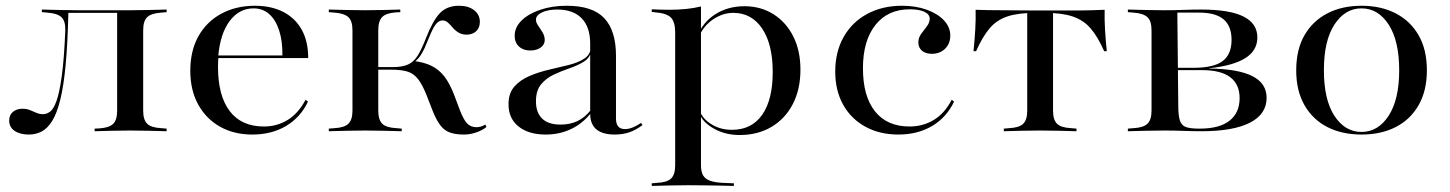

<svg xmlns="http://www.w3.org/2000/svg" viewBox="-20 -447 4938 654"><path d="M423.4 -2.4Q391.9 -2.4 364.1 -1.6Q336.3 -0.8 302.4 0V-8.9L319.4 -9.7Q352.4 -12.1 365.7 -25.4Q379 -38.7 379 -70.2V-207.3H467.7V-70.2Q467.7 -38.7 481.5 -25.4Q495.2 -12.1 529 -10.5L547.6 -8.9V0Q513.7 -0.8 484.7 -1.6Q455.6 -2.4 423.4 -2.4ZM78.2 11.3Q48.4 11.3 29.8 -1.2Q11.3 -13.7 11.3 -36.3Q11.3 -55.6 24.2 -66.1Q37.1 -76.6 56.5 -76.6Q70.2 -76.6 81.5 -72.2Q92.7 -67.7 103.6 -62.9Q114.5 -58.1 126.6 -58.1Q138.7 -58.1 150.4 -66.5Q162.1 -75 172.2 -102.4Q182.3 -129.8 190.3 -187.5Q198.4 -245.2 202.4 -343.5Q203.2 -375.8 189.1 -388.7Q175 -401.6 141.1 -404L122.6 -405.6V-414.5Q156.5 -413.7 185.5 -412.9Q214.5 -412.1 246.8 -412.1H248.4H423.4Q455.6 -412.1 484.7 -412.9Q513.7 -413.7 547.6 -414.5V-405.6L529 -404Q495.2 -401.6 481.5 -388.7Q467.7 -375.8 467.7 -343.5V-207.3H379V-405.6L382.3 -403.2H209.7L212.9 -404.8Q210.5 -299.2 203.6 -226.2Q196.8 -153.2 185.1 -106.5Q173.4 -59.7 157.3 -34.3Q141.1 -8.9 121.4 1.2Q101.6 11.3 78.2 11.3Z M839.5 11.3Q776.6 11.3 729 -15.7Q681.5 -42.7 654.8 -91.5Q628.2 -140.3 628.2 -205.6Q628.2 -274.2 656 -323.8Q683.9 -373.4 733.9 -400.4Q783.9 -427.4 848.4 -427.4Q904.8 -427.4 945.6 -406Q986.3 -384.7 1008.1 -345.2Q1029.8 -305.6 1029.8 -249.2H687.1L686.3 -258.1H941.9Q942.7 -306.5 931 -342.7Q919.4 -379 897.2 -398.8Q875 -418.5 843.5 -418.5Q795.2 -418.5 762.9 -376.2Q730.6 -333.9 723.4 -256.5L724.2 -254.8Q723.4 -246.8 723 -237.9Q722.6 -229 722.6 -218.5Q722.6 -121 762.5 -68.5Q802.4 -16.1 879 -16.1Q923.4 -16.1 959.7 -38.3Q996 -60.5 1021 -107.3L1029 -100.8Q1004 -47.6 954.8 -18.1Q905.6 11.3 839.5 11.3Z M1180.6 -207.3V-343.5Q1180.6 -375.8 1166.5 -388.7Q1152.4 -401.6 1119.4 -404L1100 -405.6V-414.5Q1134.7 -413.7 1163.3 -412.9Q1191.9 -412.1 1224.2 -412.1Q1254.8 -412.1 1282.7 -412.9Q1310.5 -413.7 1343.5 -414.5V-405.6L1328.2 -404.8Q1295.2 -402.4 1281.9 -389.1Q1268.5 -375.8 1268.5 -343.5V-207.3ZM1224.2 -2.4Q1191.9 -2.4 1163.3 -1.6Q1134.7 -0.8 1100 0V-8.9L1119.4 -10.5Q1152.4 -12.1 1166.5 -25.4Q1180.6 -38.7 1180.6 -70.2V-207.3H1268.5V-70.2Q1268.5 -38.7 1282.3 -25.4Q1296 -12.1 1329.8 -10.5L1348.4 -8.9V0Q1314.5 -0.8 1285.5 -1.6Q1256.5 -2.4 1224.2 -2.4ZM1560.5 11.3Q1531.5 11.3 1512.5 4.4Q1493.5 -2.4 1480.2 -19.8Q1466.9 -37.1 1454.8 -66.9L1431.5 -126.6Q1417.7 -160.5 1403.2 -178.6Q1388.7 -196.8 1367.7 -203.2Q1346.8 -209.7 1312.1 -209.7H1262.1V-218.5H1317.7Q1350.8 -218.5 1370.2 -227.4Q1389.5 -236.3 1402.8 -257.7Q1416.1 -279 1430.6 -316.1Q1454 -376.6 1478.2 -402Q1502.4 -427.4 1543.5 -427.4Q1575.8 -427.4 1595.2 -412.1Q1614.5 -396.8 1614.5 -372.6Q1614.5 -352.4 1602 -340.7Q1589.5 -329 1569.4 -329Q1553.2 -329 1541.5 -336.3Q1529.8 -343.5 1521.8 -353.2Q1513.7 -362.9 1505.6 -370.2Q1497.6 -377.4 1487.1 -377.4Q1479 -377.4 1471.4 -371.4Q1463.7 -365.3 1455.6 -350.4Q1447.6 -335.5 1437.1 -308.9Q1426.6 -281.5 1415.7 -263.3Q1404.8 -245.2 1391.1 -235.5L1386.3 -239.5Q1424.2 -235.5 1450 -222.6Q1475.8 -209.7 1493.5 -186.7Q1511.3 -163.7 1525.8 -126.6L1546.8 -71Q1559.7 -37.9 1571.8 -25.8Q1583.9 -13.7 1603.2 -13.7Q1617.7 -13.7 1633.1 -22.6L1637.1 -14.5Q1623.4 -3.2 1602.4 4Q1581.5 11.3 1560.5 11.3Z M1990.3 -207.3V-298.4Q1990.3 -354.8 1961.3 -384.7Q1932.3 -414.5 1878.2 -414.5Q1846.8 -414.5 1826.2 -404.8Q1805.6 -395.2 1805.6 -379.8Q1805.6 -370.2 1813.3 -359.3Q1821 -348.4 1828.2 -336.3Q1835.5 -324.2 1835.5 -310.5Q1835.5 -295.2 1821.8 -285.1Q1808.1 -275 1785.5 -275Q1762.1 -275 1747.6 -288.7Q1733.1 -302.4 1733.1 -325Q1733.1 -354 1756.5 -377Q1779.8 -400 1820.2 -413.7Q1860.5 -427.4 1910.5 -427.4Q1998.4 -427.4 2038.3 -385.1Q2078.2 -342.7 2078.2 -257.3V-207.3ZM1838.7 11.3Q1780.6 11.3 1746.4 -16.1Q1712.1 -43.5 1712.1 -91.9Q1712.1 -129.8 1732.3 -152.4Q1752.4 -175 1783.9 -188.3Q1815.3 -201.6 1850.4 -209.7Q1885.5 -217.7 1917.7 -225.8Q1950 -233.9 1970.6 -247.6Q1991.1 -261.3 1991.9 -283.9L1992.7 -268.5Q1987.1 -247.6 1966.5 -235.5Q1946 -223.4 1919 -214.1Q1891.9 -204.8 1866.1 -192.7Q1840.3 -180.6 1823 -159.7Q1805.6 -138.7 1805.6 -101.6Q1805.6 -63.7 1826.6 -43.1Q1847.6 -22.6 1889.5 -22.6Q1921.8 -22.6 1947.2 -34.7Q1972.6 -46.8 1993.5 -73.4V-62.9Q1965.3 -26.6 1925.8 -7.7Q1886.3 11.3 1838.7 11.3ZM2078.2 -43.5Q2078.2 -25 2085.9 -16.1Q2093.5 -7.3 2108.9 -7.3Q2121 -7.3 2134.3 -12.5Q2147.6 -17.7 2163.7 -28.2L2168.5 -21Q2146 -4 2123.8 3.6Q2101.6 11.3 2074.2 11.3Q2032.3 11.3 2011.3 -6.5Q1990.3 -24.2 1990.3 -59.7V-207.3H2078.2Z M2323.4 183.9Q2291.1 183.9 2262.5 184.7Q2233.9 185.5 2200 186.3V177.4L2218.5 175.8Q2252.4 174.2 2266.1 160.9Q2279.8 147.6 2279.8 116.1V-207.3H2367.7V116.1Q2367.7 137.1 2374.6 149.6Q2381.5 162.1 2397.2 168.1Q2412.9 174.2 2440.3 175.8L2479.8 177.4V186.3Q2450.8 185.5 2425.4 185.1Q2400 184.7 2375.4 184.3Q2350.8 183.9 2323.4 183.9ZM2515.3 -425.8Q2571.8 -425.8 2614.9 -398.4Q2658.1 -371 2682.3 -322.6Q2706.5 -274.2 2706.5 -209.7Q2706.5 -142.7 2680.6 -92.7Q2654.8 -42.7 2608.1 -14.9Q2561.3 12.9 2499.2 12.9Q2450 12.9 2411.7 -8.9Q2373.4 -30.6 2361.3 -61.3L2362.9 -70.2Q2374.2 -41.1 2404.4 -23Q2434.7 -4.8 2473.4 -4.8Q2540.3 -4.8 2576.2 -56Q2612.1 -107.3 2612.1 -201.6Q2612.1 -296 2576.2 -349.6Q2540.3 -403.2 2477.4 -403.2Q2441.1 -403.2 2407.7 -380.2Q2374.2 -357.3 2357.3 -314.5L2354.8 -323.4Q2375 -372.6 2417.7 -399.2Q2460.5 -425.8 2515.3 -425.8ZM2279.8 -207.3V-337.1Q2279.8 -371.8 2265.7 -386.7Q2251.6 -401.6 2213.7 -404.8L2200 -406.5V-415.3Q2220.2 -414.5 2232.7 -414.1Q2245.2 -413.7 2258.9 -413.7Q2290.3 -413.7 2317.7 -416.5Q2345.2 -419.4 2367.7 -425V-415.3V-207.3Z M3040.3 11.3Q2976.6 11.3 2927.8 -15.3Q2879 -41.9 2852 -90.3Q2825 -138.7 2825 -203.2Q2825 -270.2 2853.6 -321Q2882.3 -371.8 2933.9 -399.6Q2985.5 -427.4 3052.4 -427.4Q3099.2 -427.4 3136.3 -414.1Q3173.4 -400.8 3195.2 -377.8Q3216.9 -354.8 3216.9 -325.8Q3216.9 -298.4 3199.2 -281Q3181.5 -263.7 3154 -263.7Q3133.1 -263.7 3120.6 -274.2Q3108.1 -284.7 3108.1 -302.4Q3108.1 -318.5 3117.7 -331.5Q3127.4 -344.4 3137.1 -357.3Q3146.8 -370.2 3146.8 -383.1Q3146.8 -398.4 3128.6 -406.9Q3110.5 -415.3 3079 -415.3Q3004 -415.3 2961.7 -361.7Q2919.4 -308.1 2919.4 -214.5Q2919.4 -119.4 2960.5 -67.7Q3001.6 -16.1 3078.2 -16.1Q3123.4 -16.1 3160.5 -38.3Q3197.6 -60.5 3221.8 -107.3L3229.8 -100.8Q3204 -46.8 3154.8 -17.7Q3105.6 11.3 3040.3 11.3Z M3522.6 -2.4Q3490.3 -2.4 3461.7 -1.6Q3433.1 -0.8 3399.2 0V-8.9L3417.7 -10.5Q3451.6 -12.1 3465.3 -25.4Q3479 -38.7 3479 -70.2V-207.3H3566.9V-70.2Q3566.9 -38.7 3580.6 -25.4Q3594.4 -12.1 3628.2 -10.5L3646.8 -8.9V0Q3612.9 -0.8 3584.3 -1.6Q3555.6 -2.4 3522.6 -2.4ZM3507.3 -403.2Q3448.4 -403.2 3411.7 -391.1Q3375 -379 3350.8 -350.4Q3326.6 -321.8 3304.8 -272.6H3296Q3300 -311.3 3302 -346.4Q3304 -381.5 3303.2 -413.7Q3325 -412.9 3347.2 -412.5Q3369.4 -412.1 3391.1 -412.1L3507.3 -411.3H3538.7H3654.8Q3676.6 -411.3 3698.8 -412.1Q3721 -412.9 3742.7 -413.7Q3741.9 -380.6 3744 -346Q3746 -311.3 3750 -272.6H3741.1Q3719.4 -321.8 3695.2 -350Q3671 -378.2 3634.3 -390.7Q3597.6 -403.2 3538.7 -403.2ZM3479 -207.3V-406.5H3566.9V-207.3Z M3946 -2.4Q3913.7 -2.4 3885.1 -1.6Q3856.5 -0.8 3821.8 0V-8.9L3841.1 -10.5Q3874.2 -12.1 3888.3 -25.4Q3902.4 -38.7 3902.4 -70.2V-343.5Q3902.4 -375.8 3888.3 -388.7Q3874.2 -401.6 3841.1 -404L3821.8 -405.6V-414.5Q3856.5 -413.7 3885.1 -412.9Q3913.7 -412.1 3946 -412.1Q3979 -412.1 4010.5 -413.3Q4041.9 -414.5 4071 -414.5Q4168.5 -414.5 4215.7 -390.7Q4262.9 -366.9 4262.9 -319.4Q4262.9 -275 4222.2 -249.2Q4181.5 -223.4 4099.2 -214.5V-213.7Q4198.4 -212.1 4246.4 -187.5Q4294.4 -162.9 4294.4 -113.7Q4294.4 -58.1 4237.5 -29Q4180.6 0 4072.6 0Q4042.7 0 4010.9 -1.2Q3979 -2.4 3946.8 -2.4ZM3993.5 -87.1Q3993.5 -54 3998.8 -37.1Q4004 -20.2 4019 -14.5Q4033.9 -8.9 4063.7 -8.9H4066.9Q4133.9 -8.9 4168.1 -35.9Q4202.4 -62.9 4202.4 -112.9Q4202.4 -159.7 4170.6 -183.9Q4138.7 -208.1 4075 -208.1H3962.1V-216.1H4046Q4114.5 -216.1 4144.8 -239.1Q4175 -262.1 4175 -311.3Q4175 -358.1 4148 -381Q4121 -404 4065.3 -404H3987.9L3990.3 -405.6Z M4617.7 11.3Q4551.6 11.3 4501.6 -14.1Q4451.6 -39.5 4423.4 -88.7Q4395.2 -137.9 4395.2 -207.3Q4395.2 -278.2 4423.4 -327Q4451.6 -375.8 4501.6 -401.6Q4551.6 -427.4 4617.7 -427.4Q4683.9 -427.4 4733.9 -401.6Q4783.9 -375.8 4812.1 -327Q4840.3 -278.2 4840.3 -207.3Q4840.3 -137.9 4812.1 -88.7Q4783.9 -39.5 4733.9 -14.1Q4683.9 11.3 4617.7 11.3ZM4617.7 2.4Q4674.2 2.4 4710.1 -52.8Q4746 -108.1 4746 -207.3Q4746 -308.1 4710.1 -363.3Q4674.2 -418.5 4617.7 -418.5Q4561.3 -418.5 4525.4 -363.3Q4489.5 -308.1 4489.5 -208.1Q4489.5 -107.3 4525.4 -52.4Q4561.3 2.4 4617.7 2.4Z"/></svg>

Font: Playfair 144pt SemiExpanded Medium
Style: Regular
Weight: 500
Width: 6
Designer: Claus Eggers Sørensen
Foundry: Claus Eggers Sørensen
Version: Version 2.203